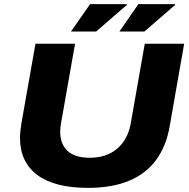

<svg xmlns="http://www.w3.org/2000/svg" viewBox="-20 -899 916 931"><path d="M406 12Q245 12 161 -50.5Q77 -113 77 -231Q77 -247 79 -265Q81 -283 84 -302L152 -687H344L276 -302Q274 -292 273 -281Q272 -270 272 -260Q272 -200 308 -167Q344 -134 415 -134Q496 -134 548 -178Q600 -222 614 -301L682 -687H873L803 -288Q786 -189 736 -122Q686 -55 603.5 -21.5Q521 12 406 12ZM559 -746 651 -879H828L829 -875L680 -746ZM324 -746 417 -879H594L595 -875L446 -746Z"/></svg>

Font: Archivo SemiExpanded ExtraBold
Style: Italic
Weight: 800
Width: 6
Italic angle: -10°
Designer: Hector Gatti
Foundry: Omnibus-Type
Version: Version 2.001